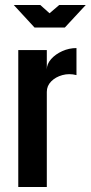

<svg xmlns="http://www.w3.org/2000/svg" viewBox="-20 -747 362 767"><path d="M53 0H167V-380Q167 -404 184.5 -421.8Q202 -439.5 229.2 -447Q256.5 -454.5 285.5 -447V-555Q256 -555 228.8 -542.8Q201.5 -530.5 184.2 -511Q167 -491.5 167 -469.5V-547H53ZM118 -637H239L322.5 -727H216.5L178 -694L141 -727H35Z"/></svg>

Font: League Gothic SemiExpanded
Style: Regular
Weight: 400
Width: 6
Designer: The League of Moveable Type
Version: Version 1.600; ttfautohint (v1.8.3)